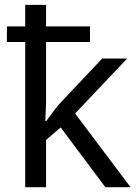

<svg xmlns="http://www.w3.org/2000/svg" viewBox="-20 -780 574 800"><path d="M8.8 -669.9H85V-759.8H171.9V-669.9H355V-605H171.9V-353L168.9 -275.9H172.9L182.1 -288.1Q213.4 -332.5 234.9 -355L405.8 -536.1H509.8L293 -307.1L523.9 0H418.9L232.9 -249L171.9 -196.8V0H85V-605H8.8Z"/></svg>

Font: Noto Sans Southeast Asian
Style: Regular
Weight: 400
Designer: Monotype Design Team
Foundry: Monotype Imaging Inc.
Version: Version 1.06 uh; ttfautohint (v1.4.1)